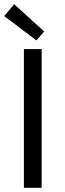

<svg xmlns="http://www.w3.org/2000/svg" viewBox="-23 -888 306 908"><path d="M-3 -812 149 -697 186 -739 44 -868ZM90 -656V0H174V-656Z"/></svg>

Font: Cambridge Sans
Style: Regular
Weight: 400
Version: Version 2.020;PS 002.020;hotconv 1.0.88;makeotf.lib2.5.64775